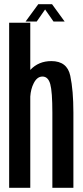

<svg xmlns="http://www.w3.org/2000/svg" viewBox="-20 -893 396 913"><path d="M23.5 0V-785H124V-560.5Q163.5 -602.5 224 -602.5Q299.5 -602.5 314.2 -532.5Q329 -462.5 329 -358V0H229V-357Q229 -457 219 -493Q209 -529 182 -529Q156 -529 140 -496.5Q126.5 -470 124 -434V0ZM101.5 -790.5 162 -873H227.5L287.5 -790.5H234.5L194.5 -848L154.5 -790.5Z"/></svg>

Font: Anybody Condensed Medium
Style: Regular
Weight: 500
Width: 3
Designer: Tyler Finck
Foundry: Etcetera Type Company
Version: Version 1.010; ttfautohint (v1.8.3) -l 8 -r 50 -G 200 -x 14 